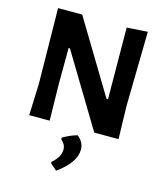

<svg xmlns="http://www.w3.org/2000/svg" viewBox="-131 -745 958 1115"><g transform="rotate(15 347.5 -187.5)"><path d="M618 -646 610 -199 615 0H469L206 -436H198L197 -222L201 0H78L85 -190L79 -644H224L487 -208H496L493 -638ZM380 40Q420 71 420 116Q420 194 312 271L273 237V228Q322 188 322 141Q322 111 294 87V77Q338 51 380 40Z"/></g></svg>

Font: Alegreya Sans
Style: Bold
Weight: 700
Designer: Juan Pablo del Peral
Foundry: Huerta Tipografica
Version: Version 2.007